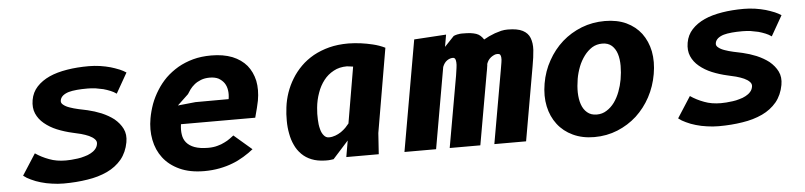

<svg xmlns="http://www.w3.org/2000/svg" viewBox="-39 -751 3978 949"><g transform="rotate(-5 1950.0 -276.0)"><path d="M544.5 -411 601.5 -511Q587.5 -520.5 570 -528Q545 -538 526 -543.5Q503 -550 474 -554.5Q444.5 -558.5 418.5 -558.5Q359.5 -558.5 311 -550.5Q259 -542 222.5 -525.5Q184 -508 159 -481Q134 -454 127.5 -416Q121 -378 133.5 -349Q146 -320 172 -298.5Q199 -276 234 -261.5Q270.5 -246.5 311 -237.5Q317.5 -236 351.5 -228Q373 -222 390 -214.5Q407.5 -206.5 417.5 -196Q428 -185.5 425.5 -172Q423 -157 413.5 -146.5Q404 -135.5 389.5 -128Q375 -120 358.5 -116Q341 -110.5 324.5 -108.5Q301 -105.5 292 -105Q271 -104 265.5 -104Q219 -104 183 -118Q146 -131.5 115.5 -152.5L48 -47.5Q64 -34.5 84.5 -25.5Q107 -14.5 132 -7.5Q159 0.5 186.5 4Q215 8.5 245 8.5Q308 8.5 363.5 -0.5Q417.5 -8.5 462.5 -29.5Q505 -49.5 534 -84Q562 -118.5 571 -167.5Q578 -206 563.5 -235Q550 -262.5 522.5 -285.5Q496.5 -305.5 461.5 -320.5Q428.5 -334 394 -342Q392.5 -342.5 375.5 -346Q358.5 -349.5 349.5 -351.5Q325 -357 307 -363.5Q287.5 -370 275.5 -380Q263.5 -389 266 -402Q268 -415 280 -425.5Q292 -435 309 -440Q324 -444.5 350.5 -447Q372 -449 402.5 -449Q419.5 -449 442 -446.5Q461 -443.5 480.5 -439Q498.5 -434 515.5 -427Q530.5 -421 544.5 -411Z M1189 -79 1100.5 -155Q1098 -153 1091.2 -148Q1084.5 -143 1081 -140.5Q1069 -131.5 1054 -124.5Q1038 -116 1018.5 -111Q998 -105 972 -105Q931 -105 904 -115Q878.5 -124.5 864 -142Q850 -159 847 -182.5Q843.5 -204 847.5 -233H1216Q1227.5 -277.5 1228.5 -280.5Q1235 -308.5 1236.5 -316Q1246 -369.5 1237 -414.5Q1227 -459 1201 -491Q1174 -523 1130 -541Q1085 -558.5 1026 -558.5Q976 -558.5 935.5 -547.5Q894 -536 860 -516.5Q825.5 -496 798.5 -470Q771.5 -443 752 -411.5Q732 -380 719 -345.5Q706 -309 700 -275Q690 -219.5 700 -168.5Q710 -117 739.5 -78.5Q769.5 -39 820.5 -15.5Q871.5 8 943 8Q982.5 8 1019 1Q1055 -6 1084 -17.5Q1111 -27.5 1140 -45Q1166.5 -61 1189 -79ZM1093 -336 928.5 -335.5 840.5 -326.5 895 -378Q898.5 -384 909.5 -400Q919 -413 932.5 -424Q945 -434.5 965 -442.5Q984 -450 1009 -450Q1034.5 -450 1052.5 -441Q1070.5 -430.5 1080.5 -416Q1091 -400.5 1094 -379.5Q1097 -360 1093 -336Z M1720 -442.5 1672.5 -164.5Q1667.5 -158 1655 -144.5Q1645 -134.5 1631.5 -125Q1617 -115.5 1603 -110.5Q1587 -104.5 1570.5 -104.5Q1556 -104.5 1546 -116.5Q1535 -129 1530 -149.5Q1524 -172 1523.5 -197.5Q1522 -224.5 1525 -255Q1528.5 -293.5 1541.5 -329Q1553 -362.5 1574 -389.5Q1593.5 -415 1623.5 -431Q1651.5 -446.5 1689.5 -446.5Q1693 -446 1701.5 -445Q1707 -444.5 1720 -442.5ZM1542 8Q1559.5 8.5 1569.5 7Q1570.5 7 1584 5L1661.5 -81L1647.5 0H1808.5L1815.5 -104.5L1887 -521.5Q1858.5 -535.5 1826.5 -543Q1797.5 -550 1768 -554Q1737 -558 1706.5 -558.5Q1653.5 -558.5 1611 -547.5Q1568.5 -536.5 1532 -516.5Q1495.5 -495.5 1469.5 -469.5Q1441.5 -441.5 1422.5 -410Q1403 -378.5 1390.5 -342.5Q1378.5 -307.5 1374 -271Q1369.5 -236.5 1370 -204.5Q1370 -171 1376 -140.5Q1381.5 -109 1394 -83Q1405.5 -57 1426.5 -36Q1447 -15.5 1475 -4.5Q1503 7 1542 8Z M2093 0 2163.5 -402Q2171.5 -423 2186 -433Q2200 -442.5 2214.5 -442.5Q2222 -442.5 2226 -436.5Q2229 -431.5 2230 -419.5Q2231 -408 2228.5 -391.5Q2224.5 -363 2223 -354L2160.5 0H2312.5L2375.5 -357.5Q2376 -360 2377 -365Q2378 -373.5 2379 -377Q2379 -379 2379.8 -383Q2380.5 -387 2381 -389.5Q2381 -391 2381.2 -394.2Q2381.5 -397.5 2382 -399Q2384.5 -406.5 2390.5 -416Q2395.5 -423 2403.5 -429.5Q2410 -434.5 2419.5 -439Q2427 -442.5 2436 -442.5Q2445 -442.5 2449 -438Q2453 -432.5 2453.5 -423.5Q2454.5 -413.5 2452 -399Q2449.5 -382.5 2446 -363.5L2382 0H2539.5L2604 -368Q2612 -411.5 2614.5 -447Q2616.5 -481 2606.5 -507Q2597 -531.5 2571 -545Q2545 -558.5 2496.5 -558.5Q2480 -558.5 2464.5 -555Q2453.5 -552.5 2432.5 -545.5Q2414 -538.5 2402.5 -533Q2388 -526 2377 -519.5Q2369.5 -531 2361 -538.5Q2353 -546 2340.5 -550.5Q2328.5 -554.5 2311 -557Q2294 -558.5 2270 -558.5Q2263.5 -558.5 2259.5 -558Q2257 -557.5 2253 -556.8Q2249 -556 2247 -556Q2243 -555 2236 -553Q2231 -551.5 2228.5 -550L2181 -500L2191.5 -560L2032.5 -550L1936 0Z M2878 8.5Q2939.5 8.5 2993.5 -13.5Q3047 -35.5 3089 -73.5Q3131 -112.5 3158.5 -163.5Q3186.5 -215.5 3197 -276.5Q3207.5 -336.5 3197.5 -389Q3187 -440 3158.5 -478.5Q3130 -516 3084.5 -537.5Q3039 -558.5 2978.5 -558.5Q2917 -558.5 2863 -537.5Q2808.5 -516 2766 -478.5Q2723 -440 2695 -389Q2666 -338 2655.5 -276.5Q2645 -215 2656 -163.5Q2667 -112 2696.5 -73.5Q2726 -35 2772 -13.5Q2818.5 8.5 2878 8.5ZM3031.5 -264Q3026 -233 3015 -204Q3004 -175 2987.5 -152Q2970.5 -129 2948.5 -115.5Q2927 -101.5 2899.5 -101.5Q2870.5 -101.5 2852 -117.5Q2833.5 -133 2824.5 -159.5Q2816 -184 2815 -218Q2814.5 -249.5 2820.5 -285.5Q2825.5 -315 2837.5 -346Q2848 -373 2866.5 -398Q2883.5 -420.5 2906 -435Q2928.5 -448.5 2956.5 -448.5Q2985 -448.5 3003.5 -432.5Q3021.5 -416 3029.5 -390.5Q3037.5 -365 3037.5 -331Q3037.5 -298 3031.5 -264Z M3794.5 -411 3851.5 -511Q3837.5 -520.5 3820 -528Q3795 -538 3776 -543.5Q3753 -550 3724 -554.5Q3694.5 -558.5 3668.5 -558.5Q3609.5 -558.5 3561 -550.5Q3509 -542 3472.5 -525.5Q3434 -508 3409 -481Q3384 -454 3377.5 -416Q3371 -378 3383.5 -349Q3396 -320 3422 -298.5Q3449 -276 3484 -261.5Q3520.5 -246.5 3561 -237.5Q3567.5 -236 3601.5 -228Q3623 -222 3640 -214.5Q3657.5 -206.5 3667.5 -196Q3678 -185.5 3675.5 -172Q3673 -157 3663.5 -146.5Q3654 -135.5 3639.5 -128Q3625 -120 3608.5 -116Q3591 -110.5 3574.5 -108.5Q3551 -105.5 3542 -105Q3521 -104 3515.5 -104Q3469 -104 3433 -118Q3396 -131.5 3365.5 -152.5L3298 -47.5Q3314 -34.5 3334.5 -25.5Q3357 -14.5 3382 -7.5Q3409 0.5 3436.5 4Q3465 8.5 3495 8.5Q3558 8.5 3613.5 -0.5Q3667.5 -8.5 3712.5 -29.5Q3755 -49.5 3784 -84Q3812 -118.5 3821 -167.5Q3828 -206 3813.5 -235Q3800 -262.5 3772.5 -285.5Q3746.5 -305.5 3711.5 -320.5Q3678.5 -334 3644 -342Q3642.5 -342.5 3625.5 -346Q3608.5 -349.5 3599.5 -351.5Q3575 -357 3557 -363.5Q3537.5 -370 3525.5 -380Q3513.5 -389 3516 -402Q3518 -415 3530 -425.5Q3542 -435 3559 -440Q3574 -444.5 3600.5 -447Q3622 -449 3652.5 -449Q3669.5 -449 3692 -446.5Q3711 -443.5 3730.5 -439Q3748.5 -434 3765.5 -427Q3780.5 -421 3794.5 -411Z"/></g></svg>

Font: B612
Style: Regular
Weight: 700
Italic angle: -10°
Designer: Nicolas Chauveau, Thomas Paillot, Jonathan Favre-Lamarine, Jean-Luc Vinot
Foundry: AIRBUS
Version: Version 1.008